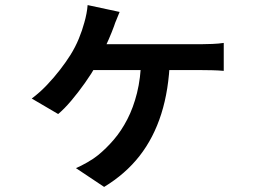

<svg xmlns="http://www.w3.org/2000/svg" viewBox="-20 -643 1040 756"><path d="M451 -596Q445 -580 439 -566.5Q433 -553 429 -540Q421 -518 408.5 -489Q396 -460 383 -432.5Q370 -405 359 -386Q341 -354 314.5 -316.5Q288 -279 260.5 -246.5Q233 -214 209 -194L105 -255Q137 -279 165 -308.5Q193 -338 216.5 -368.5Q240 -399 257 -426Q277 -458 290.5 -491Q304 -524 312 -554Q317 -571 320.5 -589.5Q324 -608 325 -623ZM333 -469Q348 -469 383.5 -469Q419 -469 465.5 -469Q512 -469 561.5 -469Q611 -469 655.5 -469Q700 -469 732.5 -469Q765 -469 775 -469Q792 -469 816.5 -470Q841 -471 861 -474V-364Q839 -366 814.5 -366.5Q790 -367 775 -367Q765 -367 732.5 -367Q700 -367 655 -367Q610 -367 560 -367Q510 -367 463 -367Q416 -367 379.5 -367Q343 -367 325 -367ZM649 -409Q645 -289 615 -194.5Q585 -100 529.5 -29Q474 42 390 93L279 19Q298 11 323.5 -3.5Q349 -18 366 -32Q399 -59 428.5 -93.5Q458 -128 481.5 -173.5Q505 -219 519.5 -277Q534 -335 536 -409Z"/></svg>

Font: Noto Sans HK SemiBold
Style: Regular
Weight: 600
Version: Version 2.004-H2;hotconv 1.0.118;makeotfexe 2.5.65603